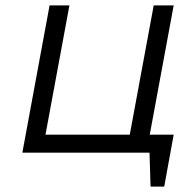

<svg xmlns="http://www.w3.org/2000/svg" viewBox="-20 -567 665 713"><path d="M63 0 164.1 -546.9H237.8L148.9 -66.9H461.9L550.8 -546.9H625L536.1 -66.9H625L589.8 126H539.1L535.2 0Z"/></svg>

Font: Involve
Style: Italic
Weight: 400
Italic angle: -10.5°
Designer: Stefan Peev
Foundry: Context Ltd.
Version: Version 1.001